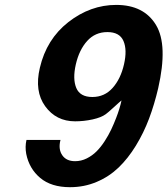

<svg xmlns="http://www.w3.org/2000/svg" viewBox="-20 -756 689 790"><path d="M229 -180.2 228 -176.8Q219.7 -140.6 236.6 -116.7Q253.4 -92.8 289.1 -92.8Q314 -92.8 336.9 -104.2Q359.9 -115.7 377.4 -133.3Q395 -150.9 410.9 -175.5Q426.8 -200.2 437.5 -222.9Q448.2 -245.6 458 -271Q472.7 -308.6 480 -342.8Q474.1 -338.4 448.5 -314.9Q422.9 -291.5 415 -286.1Q396.5 -272.5 360.8 -264.6Q325.2 -256.8 289.1 -256.8Q210.9 -256.8 166 -318.8Q121.1 -380.4 144 -477.1Q171.4 -594.7 261.2 -665Q352.1 -735.8 458 -735.8Q572.3 -735.8 622.1 -652.8Q671.4 -570.8 630.9 -393.1Q615.2 -326.2 593.3 -267.8Q571.3 -209.5 539.1 -156.7Q506.8 -104 468 -66.7Q429.2 -29.3 377.9 -7.6Q326.7 14.2 268.1 14.2Q190.9 14.2 145.5 -23.9Q100.1 -62 87.9 -123Q82.5 -152.3 88.9 -180.2ZM292 -491.2Q278.3 -431.2 293.9 -394Q309.6 -356.9 359.9 -356.9Q410.2 -356.9 443.4 -394.3Q476.6 -431.6 490.2 -491.2Q503.9 -550.8 488 -587.4Q472.2 -624 421.9 -624Q371.6 -624 338.6 -587.4Q305.7 -550.8 292 -491.2Z"/></svg>

Font: Perun
Style: Bold Italic
Weight: 700
Italic angle: -12°
Foundry: Copyright (c) Stefan Peev, Context Ltd, 2016
Version: Version 001.000